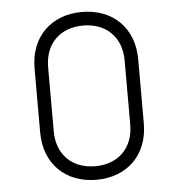

<svg xmlns="http://www.w3.org/2000/svg" viewBox="-50 -712 720 775"><g transform="rotate(-5 310.0 -325.0)"><path d="M100 -455V-195C100 -69 184 15 310 15C436 15 520 -69 520 -195V-455C520 -581 436 -665 310 -665C184 -665 100 -581 100 -455ZM155 -195V-455C155 -549 216 -610 310 -610C404 -610 465 -549 465 -455V-195C465 -101 404 -40 310 -40C216 -40 155 -101 155 -195Z"/></g></svg>

Font: Grotesk 01 Extrafine
Style: Bold
Weight: 400
Designer: Frank Adebiaye, contributions by Jérémy Landes, Ariel Martín Pérez
Foundry: Velvetyne Type Foundry
Version: Version 3.000;Glyphs 3.1.2 (3150)